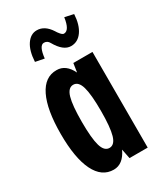

<svg xmlns="http://www.w3.org/2000/svg" viewBox="-182 -785 744 869"><g transform="rotate(-30 190.0 -350.5)"><path d="M235 0 225 -50Q197 10 148 10Q86 10 53 -57Q20 -124 20 -250Q20 -376 53 -443.5Q86 -511 148 -510Q196 -510 223 -454L230 -500H330V0ZM141.5 -124.5Q153 -85 180 -85Q207 -85 218.5 -124.5Q230 -164 230 -250Q230 -336 218.5 -375.5Q207 -415 180 -415Q153 -415 141.5 -375.5Q130 -336 130 -250Q130 -164 141.5 -124.5ZM344 -690Q341 -635 318.5 -603Q296 -571 260 -571Q220 -571 187 -629Q178 -646 160 -646Q135 -646 128 -582L82 -591Q85 -648 106.5 -679.5Q128 -711 160 -711Q201 -711 230 -666Q235 -657 244 -646.5Q253 -636 260 -636Q289 -636 298 -700Z"/></g></svg>

Font: Gully ECD Medium
Style: Regular
Weight: 500
Width: 2
Designer: jaikishan Patel
Foundry: MagicType
Version: Version 1.000;Glyphs 3.2 (3242)